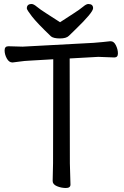

<svg xmlns="http://www.w3.org/2000/svg" viewBox="-20 -922 617 959"><path d="M332 0Q332 17 309 17Q286 17 264.5 8Q243 -1 243 -18L245 -107L246 -626L126 -619Q102 -618 78.5 -614.5Q55 -611 43 -610H42Q25 -610 14 -630Q3 -650 3 -670.5Q3 -691 22 -691L93 -689L447 -708Q469 -710 493 -712Q517 -714 530 -716H533Q549 -716 559 -695.5Q569 -675 569 -655Q569 -635 551 -635L471 -638L328 -630L329 -106ZM235 -740Q165 -807 139.5 -840Q114 -873 114 -880Q114 -902 138 -902Q148 -902 164 -888.5Q180 -875 214 -853.5Q248 -832 280 -811Q312 -832 345.5 -853.5Q379 -875 395 -888.5Q411 -902 421 -902Q445 -902 445 -881Q445 -860 357 -775Q337 -756 324 -743Q311 -730 279.5 -730Q248 -730 235 -740Z"/></svg>

Font: LXGW WenKai TC
Style: Bold
Weight: 700
Designer: LXGW / Fontworks Inc.
Foundry: LXGW / Fontworks Inc.
Version: Version 1.330;April 28, 2024